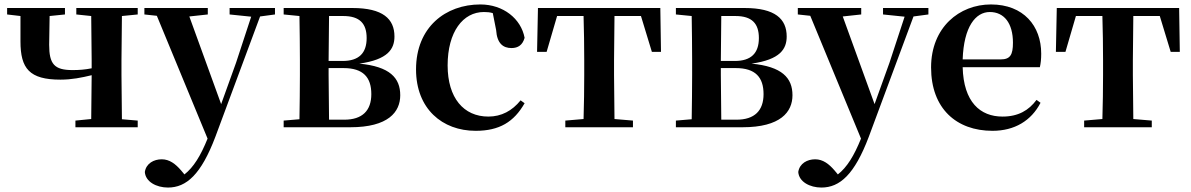

<svg xmlns="http://www.w3.org/2000/svg" viewBox="-20 -572 5353 863"><path d="M323 -507 390 -500 392 -301V-265C362 -259 336 -257 306 -257C224 -257 201 -284 201 -371L203 -500L272 -507V-536H12V-507L72 -500V-386C72 -264 112 -214 252 -214C302 -214 347 -223 392 -234L390 -37L319 -30V0H599V-30L528 -36L526 -235V-301L528 -500L599 -507V-536H323Z M1012 -507 1109 -497 1041 -290 974 -104 831 -498 914 -507V-536H629V-507L685 -501L913 51C882 128 850 180 809 212L794 194C769 165 742 144 707 144C672 144 637 162 631 201C634 245 683 271 735 271C818 271 884 212 948 43L1149 -498L1216 -507V-536H1012Z M1324 0H1554C1726 0 1779 -69 1779 -144C1779 -222 1732 -273 1595 -286C1724 -304 1753 -352 1753 -408C1753 -487 1701 -536 1564 -536H1255V-507L1326 -500C1327 -442 1328 -357 1328 -301V-235C1328 -179 1327 -94 1326 -36L1255 -30V0ZM1459 -500H1523C1597 -500 1628 -466 1628 -401C1628 -333 1593 -298 1520 -298H1457ZM1457 -266H1524C1613 -266 1649 -224 1649 -149C1649 -75 1609 -34 1527 -34H1459L1457 -235Z M2118 16C2225 16 2290 -24 2338 -108L2320 -121C2282 -74 2234 -48 2175 -48C2064 -48 1992 -132 1992 -278C1992 -429 2061 -518 2155 -518C2169 -518 2182 -517 2195 -513L2210 -437C2214 -376 2242 -356 2279 -356C2309 -356 2329 -370 2338 -402C2322 -488 2242 -552 2139 -552C1983 -552 1850 -450 1850 -260C1850 -83 1968 16 2118 16Z M2602 0H2825V-30L2742 -37L2740 -235V-301L2742 -500H2861L2910 -339H2951L2948 -536H2398L2394 -339H2437L2484 -500H2603C2605 -443 2606 -357 2606 -301V-235C2606 -179 2605 -95 2603 -37L2521 -30V0Z M3087 0H3317C3489 0 3542 -69 3542 -144C3542 -222 3495 -273 3358 -286C3487 -304 3516 -352 3516 -408C3516 -487 3464 -536 3327 -536H3018V-507L3089 -500C3090 -442 3091 -357 3091 -301V-235C3091 -179 3090 -94 3089 -36L3018 -30V0ZM3222 -500H3286C3360 -500 3391 -466 3391 -401C3391 -333 3356 -298 3283 -298H3220ZM3220 -266H3287C3376 -266 3412 -224 3412 -149C3412 -75 3372 -34 3290 -34H3222L3220 -235Z M3949 -507 4046 -497 3978 -290 3911 -104 3768 -498 3851 -507V-536H3566V-507L3622 -501L3850 51C3819 128 3787 180 3746 212L3731 194C3706 165 3679 144 3644 144C3609 144 3574 162 3568 201C3571 245 3620 271 3672 271C3755 271 3821 212 3885 43L4086 -498L4153 -507V-536H3949Z M4441 16C4540 16 4615 -29 4657 -110L4639 -123C4604 -76 4557 -48 4486 -48C4386 -48 4311 -113 4307 -270H4654C4658 -288 4660 -306 4660 -331C4660 -455 4581 -552 4434 -552C4292 -552 4165 -449 4165 -269C4165 -84 4279 16 4441 16ZM4307 -305C4312 -452 4365 -518 4429 -518C4493 -518 4533 -468 4533 -380C4533 -326 4521 -305 4478 -305Z M4934 0H5157V-30L5074 -37L5072 -235V-301L5074 -500H5193L5242 -339H5283L5280 -536H4730L4726 -339H4769L4816 -500H4935C4937 -443 4938 -357 4938 -301V-235C4938 -179 4937 -95 4935 -37L4853 -30V0Z"/></svg>

Font: GenRyuMin2 TW B
Style: Regular
Weight: 700
Version: Version 2.100;PS 2.1;hotconv 16.6.51;makeotf.lib2.5.65220 DE